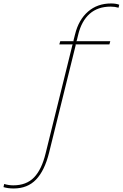

<svg xmlns="http://www.w3.org/2000/svg" viewBox="-229 -865 703 1100"><path d="M205.1 -607.9 51.8 11.2Q26.4 112.8 -22.5 163.8Q-71.3 214.8 -150.9 214.8Q-183.1 214.8 -209 207L-205.1 189Q-179.2 196.8 -152.8 196.8Q-77.6 196.8 -33.9 151.4Q9.8 106 32.2 14.2L186 -607.9L188 -610.8H110.8L116.2 -628.9H192.9L191.9 -632.8L201.2 -668.9Q221.7 -752 275.4 -798.6Q329.1 -845.2 407.2 -845.2Q435.5 -845.2 454.1 -837.9L450.2 -820.8Q428.7 -827.1 404.8 -827.1Q331.5 -827.1 284.9 -786.1Q238.3 -745.1 219.2 -667L210.9 -632.8L208 -628.9H402.8L397.9 -610.8H203.1Z"/></svg>

Font: Sinkin Sans 100 Thin Italic
Style: Regular
Weight: 100
Italic angle: -112°
Designer: Keith Bates
Foundry: K-Type
Version: Sinkin Sans (version 1.0)  by Keith Bates   •   © 2014   www